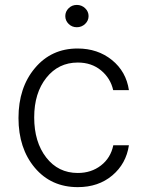

<svg xmlns="http://www.w3.org/2000/svg" viewBox="-20 -750 596 781"><path d="M326.2 -652.6Q312 -639.2 292.5 -639.2Q272.9 -639.2 259.3 -652.6Q245.6 -666 245.6 -684.6Q245.6 -703.1 259.3 -716.6Q272.9 -730 292.5 -730Q312 -730 326.2 -716.6Q340.3 -703.1 340.3 -684.6Q340.3 -666 326.2 -652.6ZM296.4 11.2Q188 11.2 121.6 -67.6Q55.2 -146.5 55.2 -270Q55.2 -393.6 122.1 -473.1Q189 -552.7 295.4 -552.7Q377.4 -552.7 435.3 -505.9Q493.2 -459 504.4 -383.3H440.4Q429.7 -431.6 391.1 -463.6Q352.5 -495.6 296.4 -495.6Q217.8 -495.6 168.5 -433.6Q119.1 -371.6 119.1 -272.5Q119.1 -172.4 168 -109.4Q216.8 -46.4 296.4 -46.4Q351.1 -46.4 390.6 -76.9Q430.2 -107.4 440.9 -159.2H504.4Q493.2 -84 436.8 -36.4Q380.4 11.2 296.4 11.2Z"/></svg>

Font: Interop Light
Style: Regular
Weight: 300
Designer: Rasmus Andersson, Google, Jang Haemin
Foundry: jhaemin
Version: Version 1.007